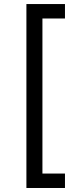

<svg xmlns="http://www.w3.org/2000/svg" viewBox="-20 -792 400 948"><path d="M110.4 136.2V-772H300.8V-700.7H189.5V64.9H300.8V136.2Z"/></svg>

Font: GitLab Sans
Style: Regular
Weight: 400
Designer: Rasmus Andersson
Foundry: Modifications by GitLab B.V., manufactured by rsms
Version: Version 4.000;git-c8fb6b7